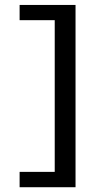

<svg xmlns="http://www.w3.org/2000/svg" viewBox="-20 -743 385 788"><path d="M60.5 25.4V-37.6H204.6V-660.2H60.5V-722.7H290V25.4Z"/></svg>

Font: Pontano Sans
Style: Regular
Weight: 400
Designer: Vernon Adams
Foundry: Vernon Adams
Version: Version 2.001